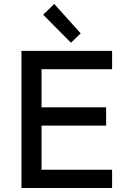

<svg xmlns="http://www.w3.org/2000/svg" viewBox="-20 -946 634 966"><path d="M88 0V-690H544V-598H189V-406H514V-314H189V-92H544V0ZM197 -872 253 -926 386 -778 337 -731Z"/></svg>

Font: Oxanium ExtraLight Medium
Style: Regular
Weight: 500
Version: Version 2.000